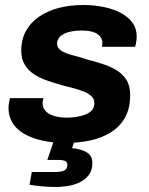

<svg xmlns="http://www.w3.org/2000/svg" viewBox="-20 -559 596 767"><path d="M243 12Q191 12 148.5 2.5Q106 -7 75.5 -25Q45 -43 29.5 -69Q14 -95 14 -127Q14 -138 16 -149Q18 -160 20 -167H154Q152 -162 151 -156.5Q150 -151 150 -148Q150 -127 163.5 -114Q177 -101 199 -95Q221 -89 247 -89Q266 -89 285.5 -92Q305 -95 321.5 -101.5Q338 -108 347.5 -119Q357 -130 357 -147Q357 -163 346.5 -173.5Q336 -184 318.5 -191.5Q301 -199 278 -205.5Q255 -212 230 -218Q201 -226 171.5 -236Q142 -246 118 -261Q94 -276 79.5 -299.5Q65 -323 65 -356Q65 -402 84 -436Q103 -470 137 -493Q171 -516 215.5 -527.5Q260 -539 312 -539Q358 -539 397 -530.5Q436 -522 465 -506Q494 -490 510 -467Q526 -444 526 -414Q526 -400 523.5 -387.5Q521 -375 520 -372H387Q388 -377 388.5 -380.5Q389 -384 389 -387Q389 -403 379 -414.5Q369 -426 351 -431.5Q333 -437 306 -437Q283 -437 265 -433.5Q247 -430 234 -423Q221 -416 214.5 -406Q208 -396 208 -385Q208 -367 224.5 -356.5Q241 -346 268 -339Q295 -332 326 -322Q356 -314 386.5 -304.5Q417 -295 443 -280Q469 -265 484.5 -241Q500 -217 500 -180Q500 -126 479.5 -89.5Q459 -53 423 -30.5Q387 -8 341 2Q295 12 243 12ZM205 188Q178 188 149 185.5Q120 183 98 179L107 128H201Q223 128 236 122.5Q249 117 249 98Q249 89 241 84.5Q233 80 212 80H169L202 -17H284L268 33Q300 35 324.5 48.5Q349 62 349 92Q349 122 334 141Q319 160 296 170.5Q273 181 248 184.5Q223 188 205 188Z"/></svg>

Font: Archivo SemiBold
Style: Bold Italic
Weight: 700
Italic angle: -10°
Version: Version 2.001